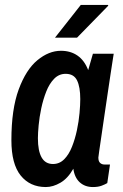

<svg xmlns="http://www.w3.org/2000/svg" viewBox="-20 -743 496 775"><path d="M165 12Q101 12 63.5 -34.5Q26 -81 26 -177Q26 -302 55.5 -382Q85 -462 131 -500Q177 -538 226 -538Q265 -538 293 -518.5Q321 -499 336 -460L355 -526H439Q439 -526 435.5 -504Q432 -482 426.5 -445.5Q421 -409 414.5 -365Q408 -321 401.5 -277Q395 -233 389.5 -195Q384 -157 380.5 -133.5Q377 -110 377 -107Q377 -92 384 -85.5Q391 -79 401 -79H424L413 -4Q405 1 390.5 6.5Q376 12 355 12Q323 12 302 -7Q281 -26 276 -62Q254 -23 224 -5.5Q194 12 165 12ZM194 -81Q220 -81 239 -100Q258 -119 270.5 -150.5Q283 -182 290.5 -217.5Q298 -253 301 -286.5Q304 -320 304 -343Q304 -392 291 -418.5Q278 -445 245 -445Q218 -445 198.5 -425Q179 -405 166.5 -373Q154 -341 146.5 -305.5Q139 -270 136 -237.5Q133 -205 133 -185Q133 -134 148 -107.5Q163 -81 194 -81ZM202 -591 306 -723H416L417 -720L291 -591Z"/></svg>

Font: Archivo Narrow SemiBold
Style: Italic
Weight: 600
Italic angle: -8°
Designer: Hector Gatti
Foundry: Omnibus-Type
Version: Version 3.002